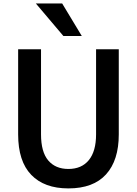

<svg xmlns="http://www.w3.org/2000/svg" viewBox="-20 -1052 776 1090"><path d="M83 -289.1V-772.5H212.9V-289.1Q212.9 -189.5 253.9 -141.1Q294.9 -92.8 368.2 -92.8Q443.4 -92.8 484.4 -143.1Q525.4 -193.4 525.4 -289.1V-772.5H654.3V-289.1Q654.3 -141.6 582 -62Q509.8 17.6 368.2 17.6Q231.4 17.6 157.2 -59.6Q83 -136.7 83 -289.1ZM183.6 -1032.2H333L444.3 -847.7H339.8Z"/></svg>

Font: Gothic A1
Style: Bold
Weight: 700
Version: Version 2.50